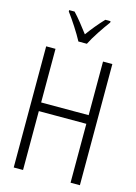

<svg xmlns="http://www.w3.org/2000/svg" viewBox="-139 -1020 777 1093"><g transform="rotate(15 250.0 -473.5)"><path d="M55 0V-714H110V-398H390V-714H445V0H390V-347H110V0ZM225 -788Q207 -822 179.5 -864.5Q152 -907 128 -939V-947H160Q181 -925 205 -895Q229 -865 250 -837Q272 -867 293 -892.5Q314 -918 341 -947H372V-939Q348 -907 320 -864.5Q292 -822 275 -788Z"/></g></svg>

Font: Noto Sans Mono ExtraCondensed Light
Style: Regular
Weight: 300
Width: 2
Designer: Monotype Design Team
Foundry: Monotype Imaging Inc.
Version: Version 2.014; ttfautohint (v1.8.4.7-5d5b)